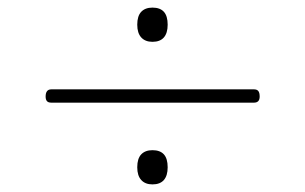

<svg xmlns="http://www.w3.org/2000/svg" viewBox="-20 -690 803 505"><path d="M115 -420Q107 -420 103.5 -424Q100 -428 100 -436Q100 -455 115 -455H648Q656 -455 659.5 -450.5Q663 -446 663 -436Q663 -420 648 -420ZM381 -205Q362 -205 351.5 -216.5Q341 -228 341 -250Q341 -273 351.5 -284Q362 -295 381 -295Q401 -295 411 -284Q421 -273 421 -250Q421 -228 411 -216.5Q401 -205 381 -205ZM381 -580Q362 -580 351.5 -591.5Q341 -603 341 -625Q341 -648 351.5 -659Q362 -670 381 -670Q401 -670 411 -659Q421 -648 421 -625Q421 -603 411 -591.5Q401 -580 381 -580Z"/></svg>

Font: Playwrite BR Thin
Style: Regular
Weight: 250
Version: Version 1.003